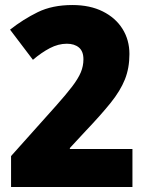

<svg xmlns="http://www.w3.org/2000/svg" viewBox="-20 -744 584 764"><path d="M24 0V-123L202 -322Q243 -368 267 -399.5Q291 -431 301.5 -456Q312 -481 312 -508Q312 -540 294 -555Q276 -570 246 -570Q212 -570 178.5 -552.5Q145 -535 111 -506L20 -626Q72 -667 130 -695.5Q188 -724 268 -724Q338 -724 389 -698.5Q440 -673 467.5 -629Q495 -585 495 -529Q495 -473 477 -428Q459 -383 420.5 -335Q382 -287 321 -223L258 -155V-151H507V0Z"/></svg>

Font: Noto Sans Tamil SemiCondensed Black
Style: Regular
Weight: 900
Width: 4
Designer: Jelle Bosma - Monotype Design Team
Foundry: Monotype Imaging Inc.
Version: Version 2.004; ttfautohint (v1.8.4.7-5d5b)